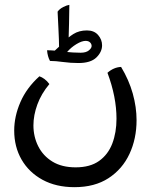

<svg xmlns="http://www.w3.org/2000/svg" viewBox="-20 -506 627 799"><path d="M290 272.9Q213.4 272.9 157 242.2Q100.6 211.4 69.8 158.2Q39.1 105 39.1 37.1Q39.1 -21.5 64.9 -81.1Q90.8 -140.6 144 -188.5Q154.3 -185.1 165 -177.2Q175.8 -169.4 185.5 -156.2Q151.9 -116.2 135.5 -71.3Q119.1 -26.4 119.1 15.6Q119.1 63 139.2 102.8Q159.2 142.6 198.2 166.5Q237.3 190.4 294.9 190.4Q355 190.4 392.3 163.8Q429.7 137.2 447.3 91.3Q464.8 45.4 464.8 -12.2Q464.8 -102.5 427.2 -203.1Q453.1 -226.1 483.9 -227.5Q516.6 -173.3 532.5 -116.7Q548.3 -60.1 548.3 -5.9Q548.3 71.3 518.8 134.5Q489.3 197.8 431.6 235.4Q374 272.9 290 272.9ZM306.6 -243.7Q273.9 -243.7 242.4 -248Q210.9 -252.4 188 -252.4Q177.7 -271.5 175.8 -296.9Q180.2 -296.9 192.9 -296.4Q205.6 -295.9 208 -295.4Q224.1 -309.1 242.7 -329.1Q261.2 -349.1 285.2 -364.3Q309.1 -379.4 341.8 -379.4Q371.6 -379.4 388.2 -360.4Q404.8 -341.3 404.8 -317.4Q404.8 -290 381.1 -266.8Q357.4 -243.7 306.6 -243.7ZM315.4 -286.6Q337.9 -286.6 349.6 -296.1Q361.3 -305.7 361.3 -314.5Q361.3 -323.2 354.7 -329.6Q348.1 -335.9 336.4 -335.9Q320.3 -335.9 297.9 -322.3Q275.4 -308.6 259.3 -289.6Q269 -288.6 283.7 -287.6Q298.3 -286.6 315.4 -286.6ZM226.1 -296.4Q225.6 -343.3 223.1 -388.2Q220.7 -433.1 219.7 -457.5Q228 -469.2 243.2 -476.8Q258.3 -484.4 268.6 -485.8Q268.6 -452.1 267.3 -408.2Q266.1 -364.3 265.1 -329.6Z"/></svg>

Font: Harmattan SemiBold
Style: Regular
Weight: 600
Designer: George W. Nuss III and SIL International
Foundry: SIL International
Version: Version 4.000